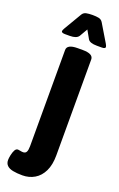

<svg xmlns="http://www.w3.org/2000/svg" viewBox="-208 -764 636 1022"><g transform="rotate(20 110.0 -253.0)"><path d="M67 212Q36 212 13.5 207.5Q-9 203 -20.5 191.5Q-32 180 -32 161Q-32 150 -28.5 133Q-25 116 -18.5 103.5Q-12 91 -1 91Q4 91 12.5 93Q21 95 29 95Q42 95 47.5 84.5Q53 74 53 52V-493Q53 -525 113 -525H141Q201 -525 201 -493V50Q201 104 183.5 140Q166 176 135.5 194Q105 212 67 212ZM24 -572Q3 -572 3 -582Q3 -584 5 -589Q7 -594 10 -599L69 -699Q77 -712 91.5 -715Q106 -718 126 -718H128Q148 -718 162.5 -715Q177 -712 185 -699L245 -599Q248 -594 250 -589Q252 -584 252 -582Q252 -572 232 -572H204Q163 -572 153 -590L127 -636L101 -591Q89 -572 51 -572Z"/></g></svg>

Font: Asap Condensed VF Beta
Style: Regular
Weight: 400
Designer: Pablo Cosgaya
Foundry: Omnibus-Type
Version: Version 1.008